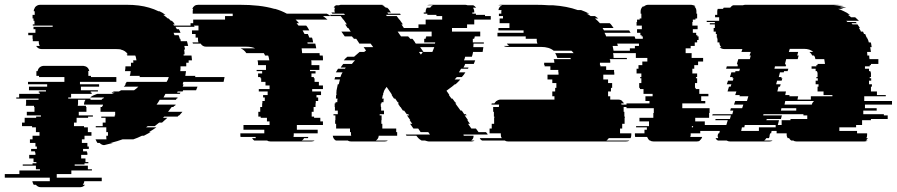

<svg xmlns="http://www.w3.org/2000/svg" viewBox="-101 -591 3746 802"><path d="M833 -249H665L662 -239H665Q665 -234 662 -229H724L718 -214H664Q664 -213 662 -209H641L639 -204H653L650 -199H590L582 -184H641Q639 -180 639 -179H636Q634 -175 634 -174H566Q563 -169 560 -164Q557 -159 553 -154H633L630 -149H627Q624 -146 623 -144H616Q612 -139 608.5 -134Q605 -129 601 -124H661L648 -109H646Q645 -108 644 -107Q643 -106 641 -104H585L580 -99H598Q593 -94 587 -89Q581 -84 576 -79H564L545 -64H516Q515 -63 513 -62Q511 -61 509 -59H552Q538 -49 521 -39H528L500 -24H492Q474 -15 456 -9H411Q400 -5 388.5 -1.5Q377 2 365 5L361 6H371L335 15Q325 16 315 6H306Q302 0 298 -9H344Q343 -12 343 -17V-24H350V-39H343V-59H299V-64H328V-79H340V-99H322V-104H378V-109H380V-124H319V-144H326V-149H329V-154H250V-156Q250 -165 256 -174H225V-154H224V-149H258V-144H260V-124H228V-109H287V-104H267V-99H219V-79H208V-64H250V-59H266V-39H281V-24H252V-9H241V6H264V21H270V31H246V41H262V46H264V56H238V71H256V86H268V91H252V96H211V101H266V116H283V121H197V136H136V151H324V166H251Q251 170 249 174Q247 178 245 181H254Q246 191 233 191H70Q57 191 49 181H40Q36 175 34 166H107V151H-81V136H-20V121H66V116H49V101H-6V96H35V91H51V86H39V71H21V56H47V46H45V41H29V31H53V21H47V6H24V-9H35V-24H64V-39H49V-59H33V-64H-9V-79H2V-99H50V-104H70V-109H11V-124H43V-144H41V-149H7V-154H8V-174H60V-179H-33V-184H-21V-199H65V-204H61V-209H91V-214H20V-229H96V-239H16V-249H168V-269H62V-274H51V-294H56Q59 -309 72 -314Q78 -316 82 -316H245Q249 -316 255 -314H256Q269 -309 272 -294H267Q268 -292 268 -289V-274H279V-269H385V-249H233V-239H313V-229H237V-214H308V-209H278V-204H282V-199H196V-184H184V-179H277V-174H323Q326 -177 327 -179H330Q331 -181 332 -182Q333 -183 334 -184H276Q280 -188 288 -192L305 -199H366L376 -203Q377 -203 377.5 -203.5Q378 -204 378 -204H365Q367 -206 370 -207Q373 -208 375 -209H396L405 -214H459Q468 -220 477 -229H416Q418 -231 420.5 -233.5Q423 -236 424 -239H421Q423 -241 425 -243.5Q427 -246 428 -249H595Q601 -258 604 -269H482Q482 -271 482.5 -272Q483 -273 483 -274H441Q443 -279 443.5 -284Q444 -289 445 -294H421Q422 -299 422.5 -304Q423 -309 423 -314H446V-329H456Q456 -336 455 -339H469Q468 -345 467 -350Q466 -355 464 -359H431L428 -364H433Q423 -380 403 -384H407Q402 -385 396.5 -385.5Q391 -386 384 -386H73Q58 -386 50 -399H65Q61 -407 61 -413V-419H36V-429H35V-444H17V-454H47V-469H39V-479H119V-484H36V-489H43V-504H39V-514H35V-529H44V-544H40V-546Q40 -552 45 -559H44Q53 -571 67 -571H428Q482 -571 522 -559Q543 -553 561 -544H565Q577 -539 590 -529H581Q586 -525 591 -521.5Q596 -518 600 -514H603L613 -504H617Q625 -497 629 -489H622Q625 -486 626 -484H709L712 -479H632L638 -469H646Q648 -465 650 -461.5Q652 -458 653 -454H624L628 -444H645Q647 -440 648 -436.5Q649 -433 650 -429H652Q654 -423 654 -419H680L685 -399H669L672 -384H668Q669 -379 669.5 -374Q670 -369 670 -364H666V-359H699L701 -339H687V-329H677V-314H653Q653 -309 653 -304Q653 -299 652 -294H676L673 -274H715Q715 -271 714 -269H837Q836 -264 835 -259Q834 -254 833 -249Z M1248 -524Q1253 -520 1258 -516.5Q1263 -513 1267 -509H1134Q1138 -505 1141.5 -501.5Q1145 -498 1148 -494H1138Q1142 -488 1146 -484H1178Q1182 -480 1185 -474.5Q1188 -469 1191 -464H1163L1171 -449H1185L1191 -434H1202Q1204 -430 1205 -424.5Q1206 -419 1207 -414H1183Q1183 -413 1183.5 -412Q1184 -411 1184 -409H1216Q1217 -405 1218 -399.5Q1219 -394 1220 -389H1159Q1160 -385 1160 -379.5Q1160 -374 1161 -369H1234Q1234 -367 1234 -364Q1234 -361 1235 -359H1247Q1248 -355 1248 -349.5Q1248 -344 1248 -339H1199Q1200 -336 1200 -333Q1200 -330 1200 -327V-319H1233V-299H1194V-294H1217V-284H1200V-269H1210V-264H1213V-249H1231V-234H1248V-219H1203V-209H1240V-194H1221V-184H1228V-169H1218V-159H1217V-144H1209V-124H1201V-104H1211V-99H1237V-84H1248V-69H1139V-49H1226V-34H1126V-27Q1126 -22 1125 -19H1187L1185 -14H1169Q1166 -7 1159 -4H1213Q1208 0 1199 0H1030Q1020 0 1015 -4H961Q956 -7 952 -14H968L966 -19H904Q903 -21 903 -26V-34H1003V-49H916V-69H1025V-84H1014V-99H988V-104H978V-124H986V-144H994V-159H995V-169H1005V-184H998V-194H1017V-209H980V-219H1025V-234H1008V-249H990V-264H987V-269H977V-284H994V-294H971V-299H1010V-319H977V-321Q977 -326 976.5 -330.5Q976 -335 975 -339H1024Q1023 -344 1022 -349.5Q1021 -355 1019 -359H1006Q1005 -363 1001 -369H928Q919 -383 904 -389H965Q951 -396 927 -396H760Q745 -396 737 -409H705Q703 -413 703 -414H728Q726 -420 726 -423V-434H716V-449H701V-464H728V-484H695V-494H706V-509H839V-524H871V-534H704V-544Q704 -551 706 -554H702Q709 -571 727 -571H900Q942 -571 978 -567Q1014 -563 1045 -554H1048Q1062 -550 1074 -545Q1086 -540 1097 -534H1264Q1268 -532 1272 -529.5Q1276 -527 1280 -524Z M1850 -474H1787V-459H1905V-439H1882V-434H1880V-429H1874V-414H1920V-409H1877Q1877 -405 1876.5 -401.5Q1876 -398 1876 -394H1918L1915 -374H1875Q1874 -369 1873 -364Q1872 -359 1870 -354H1842Q1841 -350 1840 -346.5Q1839 -343 1837 -339H1884L1878 -324H1842Q1841 -320 1839 -316.5Q1837 -313 1835 -309H1856Q1854 -305 1854 -304H1825L1816 -289H1843Q1840 -284 1836.5 -279Q1833 -274 1828 -269H1807L1798 -259H1822Q1818 -254 1812.5 -249Q1807 -244 1802 -239H1799L1787 -229Q1782 -225 1776 -221Q1770 -217 1764 -212L1766 -209L1773 -199L1776 -194H1774L1785 -179H1789L1800 -164H1801L1805 -159H1801L1823 -129H1828L1838 -114H1845L1848 -109H1840L1854 -89H1851L1862 -74H1854L1868 -54H1887L1898 -39H1929L1934 -33Q1936 -31 1936 -29H1835Q1836 -27 1836 -24H1877V-22Q1877 -11 1867 -4H1881Q1876 0 1868 0H1693Q1687 0 1682.5 -1.5Q1678 -3 1674 -4H1660Q1651 -9 1646 -14.5Q1641 -20 1639 -23L1638 -24H1597L1594 -29H1695L1688 -39H1656L1646 -54H1626L1612 -74H1621L1610 -89H1613L1599 -109H1608L1604 -114H1598L1587 -129H1582L1572 -144H1571L1561 -159H1565L1562 -164H1560L1550 -179H1545L1535 -194H1537L1533 -199H1534L1527 -209L1514 -228Q1506 -218 1502 -209H1503L1499 -199H1500Q1500 -198 1499.5 -197Q1499 -196 1499 -194H1498L1495 -179H1502Q1501 -175 1501 -171.5Q1501 -168 1501 -164H1493V-159H1490Q1489 -155 1489.5 -151Q1490 -147 1490 -144H1491V-129H1503V-114H1485V-109H1493V-89H1492V-74H1496V-54H1554V-39H1558V-24H1481Q1480 -11 1469 -4H1519Q1514 0 1505 0H1366Q1357 0 1352 -4H1302Q1291 -10 1289 -24H1366Q1366 -26 1365.5 -27Q1365 -28 1365 -29V-39H1361V-54H1303V-74H1299V-89H1300V-109H1292V-114H1310V-129H1298V-144H1297V-159H1300Q1300 -162 1301 -164H1308Q1308 -168 1308 -171.5Q1308 -175 1309 -179H1302Q1302 -183 1302.5 -186.5Q1303 -190 1303 -194H1304Q1304 -197 1305 -199H1304Q1304 -201 1304 -204Q1304 -207 1305 -209H1304Q1305 -214 1306 -219.5Q1307 -225 1308 -229Q1309 -231 1309 -234Q1309 -237 1310 -239H1314Q1315 -244 1316.5 -249.5Q1318 -255 1319 -259H1296L1299 -269H1321Q1324 -280 1330 -289H1302L1311 -304H1340L1343 -309H1322Q1324 -313 1327 -316.5Q1330 -320 1333 -324H1369Q1372 -328 1375 -331.5Q1378 -335 1382 -339H1335Q1341 -347 1350 -354H1378L1401 -374H1420L1428 -380L1418 -394H1458L1447 -409H1400L1397 -414L1387 -429H1377L1374 -434H1373L1369 -439H1339L1325 -459H1364L1354 -474H1351L1341 -489H1348L1334 -509H1333L1322 -524H1281L1277 -529H1340L1336 -534H1287L1284 -538L1283 -539H1298Q1296 -542 1296 -549Q1296 -555 1299 -559H1293Q1296 -566 1303 -569H1315Q1319 -571 1324 -571H1491Q1497 -571 1505 -569H1494Q1499 -568 1503 -565Q1507 -562 1511 -559H1516Q1521 -555 1523.5 -551.5Q1526 -548 1527 -546L1532 -539H1517L1520 -534H1570L1573 -529H1511L1515 -524H1556L1567 -509H1568L1582 -489H1576L1586 -474H1647V-489H1677V-509H1746V-524H1722V-529H1684V-534H1669V-539H1677V-542Q1677 -551 1682 -559H1696Q1700 -566 1708 -569H1683Q1689 -571 1693 -571H1842Q1846 -571 1852 -569H1876Q1882 -566 1888 -559H1875Q1880 -551 1880 -542V-539H1872V-534H1887V-529H1925V-524H1949V-509H1880V-489H1850ZM1702 -439V-459H1560L1574 -439H1604L1608 -434H1609L1612 -429H1622L1633 -414H1632L1636 -409H1716Q1716 -411 1716.5 -412Q1717 -413 1717 -414H1671V-429H1677V-434H1679V-439ZM1705 -374Q1710 -385 1713 -394H1654L1668 -374ZM1649 -374 1657 -363Q1662 -368 1665 -374Z M2536 -379Q2537 -377 2537 -374Q2537 -371 2538 -369H2460Q2461 -365 2461.5 -359.5Q2462 -354 2462 -349H2517Q2517 -346 2518 -344H2446Q2446 -341 2447 -339H2448V-329H2405V-319H2407V-314H2431V-299H2464V-289H2465V-279H2419V-259H2439V-244H2456V-224H2451V-209H2439V-189H2448V-175H2481Q2492 -175 2498 -169H2497Q2499 -167 2501.5 -164.5Q2504 -162 2505 -159H2494Q2494 -158 2494.5 -157Q2495 -156 2495 -154H2528V-144H2504V-124H2507V-104H2509V-99H2508V-74H2498V-54H2489V-34H2536V-27Q2536 -20 2533 -14H2442Q2440 -11 2437.5 -8.5Q2435 -6 2432 -4H2528Q2523 0 2513 0H2022Q2013 0 2008 -4H1913Q1906 -7 1903 -14H1995Q1991 -19 1991 -27V-34H1944V-54H1953V-74H1963V-99H1964V-104H1962V-124H1959V-144H1983V-148Q1983 -150 1983.5 -151.5Q1984 -153 1984 -154H1952Q1952 -156 1952.5 -157Q1953 -158 1953 -159H1964Q1966 -162 1968 -164.5Q1970 -167 1972 -169H1973Q1981 -175 1990 -175H2215V-189H2206V-209H2218V-224H2223V-244H2206V-259H2186V-279H2232V-289H2231V-299H2198V-314H2174V-319H2172V-329H2215Q2214 -331 2214 -334Q2214 -337 2214 -339H2213Q2212 -341 2212 -344H2283Q2283 -346 2282.5 -347Q2282 -348 2282 -349H2227Q2224 -359 2218 -369H2295Q2292 -374 2286 -379H2212Q2193 -395 2159 -395H2018Q2009 -395 2004 -399H2026Q2023 -401 2020.5 -403.5Q2018 -406 2016 -409H2144Q2141 -415 2141 -422V-429H2095V-439H1977V-454H2086V-464H1981V-474H2027V-494H1986V-514H2000V-524H1983V-534H1993V-544Q1993 -546 1993.5 -547Q1994 -548 1994 -549H1981Q1983 -564 1997 -569H1980Q1986 -571 1990 -571H2136Q2151 -571 2165 -570.5Q2179 -570 2192 -569H2209Q2238 -567 2264 -562Q2290 -557 2312 -549H2326Q2343 -543 2360 -534H2349Q2354 -532 2358 -529.5Q2362 -527 2366 -524H2384Q2390 -520 2398 -514H2384Q2389 -510 2395 -504.5Q2401 -499 2405 -494H2446Q2451 -490 2454.5 -484.5Q2458 -479 2462 -474H2416L2422 -464H2527L2533 -454H2424Q2426 -450 2428 -446.5Q2430 -443 2431 -439H2549Q2551 -437 2551.5 -434Q2552 -431 2553 -429H2599L2605 -409H2477L2480 -399H2458Q2459 -395 2460 -389.5Q2461 -384 2462 -379Z M2749 -139H2863V-119H2861V-99H2803V-84H2843V-64H2789V-59H2834V-49H2824V-34H2784V-27Q2784 -25 2783.5 -23Q2783 -21 2782 -19H2832Q2829 -9 2821 -4H2823Q2818 0 2809 0H2630Q2620 0 2615 -4H2613Q2606 -9 2602 -19H2552Q2551 -22 2551 -27V-34H2591V-49H2601V-59H2556V-64H2610V-84H2570V-99H2628V-119H2630V-139H2516V-159H2612V-169H2595V-189H2625V-199H2587V-219H2572V-224H2569V-244H2578V-264H2573V-269H2578V-284H2558V-304H2566V-319H2582V-334H2603V-349H2555V-369H2530V-389H2551V-399H2568V-414H2578V-424H2584V-439H2579V-444H2574V-454H2560V-469H2580V-484H2558V-499H2560V-509H2571V-514H2578V-534H2575V-544Q2575 -555 2584 -564H2589Q2593 -568 2597 -569H2596Q2602 -571 2606 -571H2785Q2789 -571 2795 -569H2796Q2801 -568 2804 -564H2799Q2808 -557 2808 -544V-534H2811V-514H2804V-509H2793V-499H2791V-484H2813V-469H2793V-454H2807V-444H2812V-439H2817V-424H2811V-414H2801V-399H2784V-389H2763V-369H2788V-349H2836V-334H2815V-319H2799V-304H2791V-284H2811V-269H2806V-264H2811V-244H2802V-224H2805V-219H2820V-199H2858V-189H2828V-169H2845V-159H2749Z M3625 -154H3512V-139H3561V-129H3505V-114H3591V-109H3607V-94H3537V-89H3500V-69H3475V-59H3405V-44H3479V-34H3521V-27Q3521 -20 3518 -14H3524Q3520 -7 3515 -4H3523Q3518 0 3509 0H3227Q3218 0 3213 -4H3204Q3199 -7 3195 -14H3189Q3188 -17 3186.5 -20Q3185 -23 3185 -27V-34H3143V-44H3122L3120 -34H3116L3114 -27Q3114 -20 3111 -14H3100Q3096 -7 3091 -4H3126Q3121 0 3112 0H2949Q2941 0 2934 -4H2898Q2891 -7 2888 -14H2899Q2896 -21 2897 -27L2900 -34H2903L2906 -44H2779L2783 -59H2793L2796 -69H2933L2939 -89H2887L2888 -94H2948L2952 -109H2874L2876 -114H2958L2962 -129H2949L2952 -139H2999L3004 -154H2965L2970 -169H3019L3025 -189H2988L2989 -194H2970L2975 -209H2938L2944 -229H2951L2954 -239H2935L2940 -254H2960L2963 -264H2958L2960 -269H2948L2954 -289H2970L2971 -294H2987L2990 -304H2932L2935 -314H2980L2981 -319H2979L2980 -324H2977L2983 -344H3031L3035 -359H3030L3035 -374H2996L3000 -386H2925Q2913 -386 2905 -394H2912Q2904 -402 2904 -413V-414H2896V-429H2895V-434H2893V-449H2889V-459H2880V-474H2885V-489H2864V-494H2885V-499H2851V-504H2903V-519H2886V-529H2895V-544Q2895 -548 2897 -554H2919L2922 -559H2949Q2955 -567 2962 -569H3002Q3005 -570 3007.5 -570.5Q3010 -571 3013 -571H3381Q3392 -571 3402 -570.5Q3412 -570 3422 -569H3381Q3395 -568 3408 -565.5Q3421 -563 3434 -559H3407Q3411 -558 3414.5 -557Q3418 -556 3422 -554H3400Q3406 -552 3412 -549.5Q3418 -547 3424 -544Q3436 -539 3449 -529H3441Q3444 -527 3447.5 -524.5Q3451 -522 3454 -519H3471L3487 -504H3434L3439 -499H3474Q3475 -497 3478 -494H3456Q3459 -491 3460 -489H3481L3491 -474H3487Q3489 -470 3491.5 -466.5Q3494 -463 3495 -459H3504L3508 -449H3513L3519 -434H3521Q3521 -433 3521.5 -432Q3522 -431 3522 -429H3523Q3525 -425 3526 -421.5Q3527 -418 3528 -414H3536Q3538 -410 3538.5 -404.5Q3539 -399 3540 -394H3534L3537 -374H3521Q3521 -370 3521.5 -366.5Q3522 -363 3522 -359H3530Q3530 -355 3530 -351.5Q3530 -348 3531 -344H3568V-324H3537V-319H3532V-314H3512V-304H3529V-294H3535V-289H3537V-269H3532V-264H3538V-254H3529V-239H3541V-229H3537V-209H3562V-194H3599V-189H3509V-169H3625ZM3179 -194H3197L3196 -189H3233L3230 -175H3286V-189H3376V-194H3339V-209H3314V-229H3318V-239H3306V-254H3315V-264H3309V-269H3314V-289H3312V-294H3306V-304H3289V-314H3309V-319H3314V-324H3345L3342 -344H3305Q3304 -353 3299 -359H3292Q3288 -368 3280 -374H3296Q3282 -387 3257 -387H3198L3194 -374H3233L3229 -359H3235L3231 -344H3183L3178 -324H3181L3180 -319H3183L3181 -314H3136L3134 -304H3192L3189 -294H3174L3173 -289H3157L3152 -269H3164L3162 -264H3167L3164 -254H3145L3141 -239H3160L3157 -229H3151L3146 -209H3182ZM3290 -154Q3291 -159 3293.5 -162.5Q3296 -166 3299 -169H3179L3176 -154ZM3225 -129V-139H3163L3161 -129ZM3271 -109H3255V-114H3088L3087 -109H3165L3161 -94H3102L3100 -89H3153L3148 -69H3164V-89H3201V-94H3271ZM3069 -59H3139V-69H3010L3008 -59H2998L2995 -44H3069Z"/></svg>

Font: Rubik Glitch
Style: Regular
Weight: 400
Designer: Hubert and Fischer, NaN
Foundry: Hubert and Fischer, NaN
Version: Version 2.200